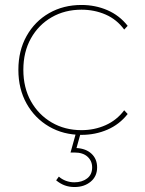

<svg xmlns="http://www.w3.org/2000/svg" viewBox="-20 -540 585 773"><path d="M308 3Q235 3 177.5 -30.5Q120 -64 87 -123Q54 -182 54 -259Q54 -336 87 -395Q120 -454 177.5 -487Q235 -520 308 -520Q364 -520 412.5 -499Q461 -478 494 -436L480 -421Q450 -462 405 -481.5Q360 -501 308 -501Q241 -501 188 -470.5Q135 -440 104.5 -385.5Q74 -331 74 -259Q74 -187 104.5 -132.5Q135 -78 188 -47Q241 -16 308 -16Q360 -16 405 -36Q450 -56 480 -96L494 -81Q461 -39 412.5 -18Q364 3 308 3ZM280 213Q259 213 241 206.5Q223 200 206 186L217 171Q229 182 245.5 188Q262 194 279 194Q310 194 330.5 178.5Q351 163 351 134Q351 108 332.5 91Q314 74 280 74H264L286 -5H305L288 56Q326 58 348.5 79Q371 100 371 134Q371 170 345 191.5Q319 213 280 213Z"/></svg>

Font: Montserrat Alternates Thin
Style: Regular
Weight: 100
Designer: Julieta Ulanovsky
Foundry: Julieta Ulanovsky
Version: Version 9.000